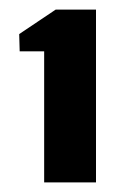

<svg xmlns="http://www.w3.org/2000/svg" viewBox="-20 -821 260 400"><path d="M72 -441V-714H21L20 -750L96 -801H180V-441Z"/></svg>

Font: Big Shoulders Stencil Display Black
Style: Regular
Weight: 900
Designer: Patric King
Foundry: XO Type Co
Version: Version 1.000